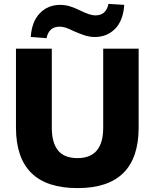

<svg xmlns="http://www.w3.org/2000/svg" viewBox="-20 -955 791 986"><path d="M378 11Q62 11 62 -300V-705H246V-299Q246 -222 278 -182.5Q310 -143 378 -143Q510 -143 510 -299V-705H692V-300Q692 11 378 11ZM219 -759 138 -765Q143 -844 184.5 -887Q226 -930 289 -930Q313 -930 337.5 -923Q362 -916 394 -900Q421 -887 438.5 -881.5Q456 -876 470 -876Q525 -876 537 -935L618 -930Q613 -850 571.5 -807.5Q530 -765 467 -765Q442 -765 417.5 -772.5Q393 -780 359 -795Q333 -808 317 -813Q301 -818 286 -818Q231 -818 219 -759Z"/></svg>

Font: Mulish Black
Style: Regular
Weight: 900
Designer: Vernon Adams
Foundry: Vernon Adams
Version: Version 3.603; ttfautohint (v1.8.3)